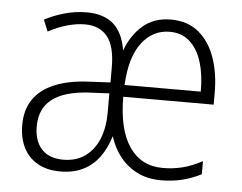

<svg xmlns="http://www.w3.org/2000/svg" viewBox="-44 -594 828 657"><g transform="rotate(5 369.5 -265.5)"><path d="M517.6 -541Q576.2 -541 614.3 -508.8Q652.3 -476.6 670.7 -422.4Q689 -368.2 688.5 -301.3V-263.7H377.9Q378.4 -149.9 419.2 -91.3Q460 -32.7 533.7 -32.7Q568.8 -32.7 601.1 -40.8Q633.3 -48.8 668.9 -67.9V-22.9Q637.2 -6.8 603.8 1.5Q570.3 9.8 531.7 9.8Q485.4 9.8 450 -7.8Q414.6 -25.4 390.6 -55.7Q366.7 -85.9 354 -126Q341.3 -84 318.8 -53.5Q296.4 -22.9 263.2 -6.6Q230 9.8 185.1 9.8Q138.7 9.8 106.7 -8.8Q74.7 -27.3 58.3 -60.3Q42 -93.3 42 -137.2Q42 -190.4 66.9 -226.3Q91.8 -262.2 139.2 -281.7Q186.5 -301.3 253.4 -304.7L330.1 -308.6V-360.4Q330.1 -433.1 303.2 -466.1Q276.4 -499 226.6 -499Q197.8 -499 166.3 -490.2Q134.8 -481.4 100.6 -463.4L84.5 -502.9Q115.2 -519.5 152.8 -530Q190.4 -540.5 229 -540.5Q286.6 -540.5 320.1 -511.7Q353.5 -482.9 363.8 -421.4Q382.8 -474.1 421.1 -507.6Q459.5 -541 517.6 -541ZM329.6 -271 258.8 -267.6Q175.3 -262.7 133.5 -230.5Q91.8 -198.2 91.8 -137.2Q91.8 -87.4 117.4 -59.3Q143.1 -31.2 191.9 -31.2Q236.3 -31.2 267.1 -53.5Q297.9 -75.7 313.7 -114.5Q329.6 -153.3 329.6 -204.6ZM517.1 -499Q459.5 -499 421.6 -449.7Q383.8 -400.4 378.9 -304.2H640.6Q641.1 -360.8 627.7 -404.8Q614.3 -448.7 586.7 -473.9Q559.1 -499 517.1 -499Z"/></g></svg>

Font: Open Sans SemiCondensed Light
Style: Regular
Weight: 300
Width: 4
Designer: Monotype Design Team
Foundry: Monotype Imaging Inc.
Version: Version 3.000